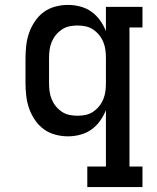

<svg xmlns="http://www.w3.org/2000/svg" viewBox="-20 -548 640 783"><path d="M336 215V131H412V-99Q403 -76 388 -55Q373 -34 352.5 -19.5Q332 -5 307 1.5Q282 8 257 8Q231 8 205 1Q179 -6 158 -21.5Q137 -37 122 -59.5Q107 -82 98.5 -106.5Q90 -131 87 -157.5Q84 -184 84 -210V-310Q84 -336 87 -362.5Q90 -389 98.5 -413.5Q107 -438 122 -460.5Q137 -483 158 -498.5Q179 -514 205 -521Q231 -528 257 -528Q282 -528 307 -521.5Q332 -515 352.5 -500.5Q373 -486 388 -465Q403 -444 412 -421V-520H561V-436H508V131H561V215ZM296 -76Q313 -76 329.5 -79.5Q346 -83 360 -92.5Q374 -102 384.5 -115Q395 -128 401.5 -144Q408 -160 410 -176.5Q412 -193 412 -210V-310Q412 -327 410 -343.5Q408 -360 401.5 -376Q395 -392 384.5 -405Q374 -418 360 -427.5Q346 -437 329.5 -440.5Q313 -444 296 -444Q279 -444 262.5 -440.5Q246 -437 232 -427.5Q218 -418 207.5 -405Q197 -392 190.5 -376Q184 -360 182 -343.5Q180 -327 180 -310V-210Q180 -193 182 -176.5Q184 -160 190.5 -144Q197 -128 207.5 -115Q218 -102 232 -92.5Q246 -83 262.5 -79.5Q279 -76 296 -76Z"/></svg>

Font: Iosevka HT Medium Extended
Style: Regular
Weight: 500
Width: 7
Monospace: yes
Designer: Belleve Invis
Foundry: Belleve Invis
Version: Version 32.3.0; ttfautohint (v1.8.4)